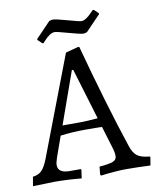

<svg xmlns="http://www.w3.org/2000/svg" viewBox="-109 -890 790 969"><g transform="rotate(-10 286.5 -405.0)"><path d="M329 10C382.3 3.3 426.2 0 460.5 0C494.8 0 536 1 584 3L591 -38L589 -42C559.7 -44.7 538.3 -51 525 -61C511.7 -71 501 -88.3 493 -113C443 -263 390 -441.7 334 -649H326L263 -632L68 -121C57.3 -93.7 46.3 -74.5 35 -63.5C23.7 -52.5 8.7 -46 -10 -44L-18 3L92 0C136 0 182.3 2.3 231 7L237 -36L235 -40H178C138 -40 118 -53.7 118 -81C118 -89 121 -102 127 -120L164 -224C204.7 -229.3 246.3 -232 289 -232C331.7 -232 361 -231.7 377 -231L410 -122C416 -103.3 419 -87.7 419 -75C419 -62.3 412.7 -53.3 400 -48C387.3 -42.7 364 -38.7 330 -36L326 3ZM270 -273H182L277 -540H284L363 -278C325 -274.7 294 -273 270 -273ZM299 -791.5C260.3 -802.5 235.3 -808 224 -808L208 -804L132 -725V-720L154 -699H160L170 -710C190.7 -732.7 208.7 -744 224 -744C232 -744 255.3 -738.5 294 -727.5C332.7 -716.5 357.7 -711 369 -711L385 -715L461 -794V-799L439 -820H433L422 -809C400.7 -786.3 382.7 -775 368 -775C360.7 -775 337.7 -780.5 299 -791.5Z"/></g></svg>

Font: Alegreya SC
Style: Regular
Weight: 400
Designer: Juan Pablo del Peral
Foundry: Juan Pablo del Peral
Version: Version 1.003